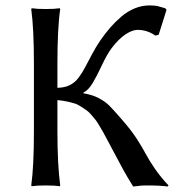

<svg xmlns="http://www.w3.org/2000/svg" viewBox="-20 -678 672 702"><path d="M104 -444.8Q104 -573.7 94.2 -645L96.2 -647.9Q114.3 -645 147 -645Q179.7 -645 198.2 -647.9L200.2 -645Q189.9 -575.2 189.9 -444.8V-356.9Q216.3 -357.4 235.1 -366.7Q253.9 -376 267.6 -394.3Q281.2 -412.6 291 -431.6L316.4 -479.5Q332 -508.8 347.2 -530.8Q365.7 -557.1 383.3 -577.4Q400.9 -597.7 423.6 -617.2Q446.3 -636.7 472.7 -647.5Q499 -658.2 526.9 -658.2Q536.6 -658.2 544.2 -657.5Q551.8 -656.7 555.2 -656Q558.6 -655.3 568.4 -652.3L584 -647.9L588.9 -642.1L560.1 -550.8L547.9 -547.9Q518.1 -568.8 482.9 -568.8Q463.9 -568.8 438.7 -552.2Q413.6 -535.6 388.2 -502Q371.1 -479 353 -440.4Q335 -401.9 319.3 -375.2Q303.7 -348.6 285.2 -339.8V-336.9Q317.9 -331.5 341.3 -319.1Q364.7 -306.6 378.4 -293Q392.1 -279.3 419.9 -247.6L429.2 -236.8Q458 -204.1 479.5 -171.4Q501 -138.2 512.9 -115.2Q524.9 -92.3 546.4 -61Q567.9 -29.8 596.2 0L592.8 3.9Q566.4 0 516.1 0Q504.4 0 497.8 0.5Q491.2 1 483.2 2.2Q475.1 3.4 466.8 3.9Q445.3 -30.8 429.7 -59.1L395.5 -123L371.1 -168.9L357.4 -194.3L344.2 -216.8Q335.4 -231.9 330.1 -238.8L314.5 -257.3Q304.7 -269 296.9 -274.4L276.4 -288.1Q264.2 -296.4 252 -300Q239.7 -303.7 223.9 -307.1Q208 -310.5 189.9 -312V-200.2Q189.9 -75.2 200.2 0L198.2 2.9Q179.7 0 147 0Q114.3 0 96.2 2.9L94.2 0Q104 -67.9 104 -200.2Z"/></svg>

Font: Linux Biolinum G
Style: Regular
Weight: 400
Designer: Philipp H. Poll
Foundry: Philipp H. Poll
Version: Version 1.1.0 ; ttfautohint (v1.6)